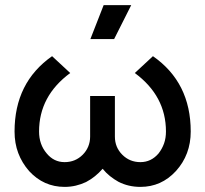

<svg xmlns="http://www.w3.org/2000/svg" viewBox="-20 -720 803 752"><path d="M184 -500Q37 -397 37 -205Q37 -159 51.5 -120.5Q66 -82 94 -50Q151 12 233 12Q256 12 277 7Q298 2 317 -7Q336 -17 352 -30Q368 -43 382 -59Q395 -43 410.5 -30.5Q426 -18 444 -8Q483 12 530 12Q612 12 669 -50Q727 -114 727 -205Q727 -397 579 -500L508 -434Q630 -344 630 -205Q630 -179 622.5 -158Q615 -137 601 -119Q572 -85 530 -85Q488 -85 459 -114Q430 -143 430 -185V-344H333V-185Q333 -164 325.5 -146Q318 -128 304 -114Q275 -85 233 -85Q191 -85 163 -119Q133 -154 133 -205Q133 -344 255 -434ZM334 -567H427L494 -700H386Z"/></svg>

Font: Unageo
Style: Medium
Weight: 500
Designer: Richard Sepsi
Foundry: Richard Sepsi
Version: Version 2.000